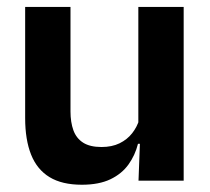

<svg xmlns="http://www.w3.org/2000/svg" viewBox="-20 -510 594 542"><path d="M179 -490.5V-195.5Q179 -165 187.2 -142.2Q195.5 -119.5 214.8 -107.2Q234 -95 266.5 -95Q296 -95 317.5 -105.5Q339 -116 353 -133.8Q367 -151.5 373.5 -173.5L393.5 -104H369.5Q361.5 -72 342.8 -45.8Q324 -19.5 291.8 -4Q259.5 11.5 211 11.5Q155 11.5 119.8 -10Q84.5 -31.5 67.8 -73.5Q51 -115.5 51 -177V-490.5ZM498.5 -490.5V0H371L375.5 -119L370.5 -129.5V-490.5Z"/></svg>

Font: Anek Odia SemiBold
Style: Regular
Weight: 600
Version: Version 1.003